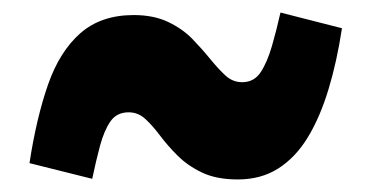

<svg xmlns="http://www.w3.org/2000/svg" viewBox="-20 -517 592 306"><path d="M359 -231Q325 -231 302 -242Q279 -253 263 -269Q247 -285 235 -301Q223 -317 211.5 -327.5Q200 -338 185 -338Q166 -338 156 -323.5Q146 -309 139.5 -285Q133 -261 127 -232L27 -257Q38 -329 56.5 -382Q75 -435 108 -464Q141 -493 193 -493Q225 -493 248 -482Q271 -471 286.5 -455Q302 -439 315 -423Q328 -407 339.5 -396.5Q351 -386 366 -386Q385 -386 395.5 -402Q406 -418 413.5 -444Q421 -470 427 -497L525 -472Q517 -419 503.5 -374.5Q490 -330 470.5 -298Q451 -266 423.5 -248.5Q396 -231 359 -231Z"/></svg>

Font: Roboto Serif Black
Style: Regular
Weight: 900
Designer: Greg Gazdowicz
Foundry: Commercial Type
Version: Version 1.008